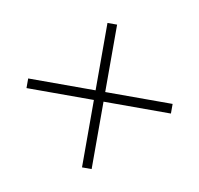

<svg xmlns="http://www.w3.org/2000/svg" viewBox="-49 -501 448 432"><g transform="rotate(10 175.0 -285.0)"><path d="M186 -296V-450H164V-296H10V-274H164V-120H186V-274H340V-296Z"/></g></svg>

Font: Picaflor 24 pt
Style: Regular
Weight: 400
Designer: Ariel Martín Pérez
Foundry: Tunera Type Foundry
Version: Version 1.000;hotconv 1.0.109;makeotfexe 2.5.65596